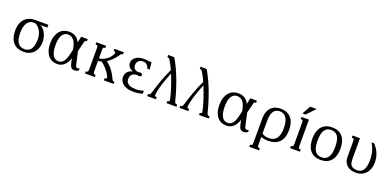

<svg xmlns="http://www.w3.org/2000/svg" viewBox="2 -1757 6097 2998"><g transform="rotate(20 3050.5 -258.5)"><path d="M400.4 -472.2Q428.2 -459 450.9 -434.3Q473.6 -409.7 489.7 -377.9Q505.9 -346.2 514.9 -309.3Q523.9 -272.5 523.9 -235.4Q523.9 -189 510.7 -144.8Q497.6 -100.6 469.7 -65.9Q441.9 -31.2 397.9 -10.3Q354 10.7 292.5 10.7Q240.2 10.7 197 -5.6Q153.8 -22 123 -55.4Q92.3 -88.9 75.4 -139.6Q58.6 -190.4 58.6 -259.3Q58.6 -308.1 68.4 -346.2Q78.1 -384.3 95 -413.1Q111.8 -441.9 134.5 -462.2Q157.2 -482.4 182.6 -494.9Q208 -507.3 235.1 -512.9Q262.2 -518.6 288.1 -518.6H515.1V-472.2ZM438 -255.9Q438 -283.7 430.9 -316.2Q423.8 -348.6 408.4 -378.7Q393.1 -408.7 369.4 -433.8Q345.7 -459 312 -472.2H283.7Q252 -472.2 226.6 -457.5Q201.2 -442.9 182.9 -415.3Q164.6 -387.7 154.8 -348.1Q145 -308.6 145 -258.8Q145 -200.2 154.3 -157.5Q163.6 -114.7 182.1 -87.2Q200.7 -59.6 228.3 -46.4Q255.9 -33.2 292.5 -33.2Q365.2 -33.2 401.6 -86.9Q438 -140.6 438 -255.9Z M852.1 10.7Q811 10.7 772.9 -3.9Q734.9 -18.6 705.6 -51Q676.3 -83.5 658.7 -134.8Q641.1 -186 641.1 -259.3Q641.1 -326.7 658 -377.4Q674.8 -428.2 704.3 -461.9Q733.9 -495.6 773.7 -512.5Q813.5 -529.3 859.9 -529.3Q921.4 -529.3 968.5 -499.8Q1015.6 -470.2 1038.6 -415.5L1061 -518.6H1169.4V-481.9H1155.8Q1145.5 -481.9 1140.4 -476.8Q1135.3 -471.7 1131.3 -456.1L1089.8 -291L1139.6 -71.3Q1143.6 -52.7 1153.1 -44.9Q1162.6 -37.1 1175.3 -37.1Q1182.6 -37.1 1190.7 -39.1Q1198.7 -41 1207.5 -44.4V-10.3Q1191.9 -0.5 1175 5.1Q1158.2 10.7 1141.1 10.7Q1119.1 10.7 1104.7 4.2Q1090.3 -2.4 1080.8 -14.2Q1071.3 -25.9 1065.7 -42Q1060.1 -58.1 1056.2 -76.7L1039.6 -151.9Q1011.7 -70.8 964.4 -30Q917 10.7 852.1 10.7ZM858.9 -481.4Q817.9 -481.4 792.5 -460.9Q767.1 -440.4 752.7 -408.2Q738.3 -376 733.2 -336.7Q728 -297.4 728 -259.3Q728 -208.5 735.8 -167.2Q743.7 -126 759.5 -96.9Q775.4 -67.9 798.8 -52.2Q822.3 -36.6 853 -36.6Q880.9 -36.6 902.6 -46.9Q924.3 -57.1 941.4 -79.3Q958.5 -101.6 971.9 -137.5Q985.4 -173.3 996.6 -224.6L1009.8 -284.7L996.6 -343.8Q990.2 -371.6 978.8 -396.5Q967.3 -421.4 950.2 -440.4Q933.1 -459.5 910.2 -470.5Q887.2 -481.4 858.9 -481.4Z M1746.6 -63.5Q1750.5 -53.7 1754.6 -48.3Q1758.8 -43 1762.5 -40.3Q1766.1 -37.6 1769.5 -37.1Q1772.9 -36.6 1775.9 -36.6H1789.1V0H1626.5V-36.6H1635.7Q1658.2 -36.6 1658.2 -52.7Q1658.2 -64.9 1646.5 -89.4Q1634.8 -113.8 1613.3 -143.3Q1591.8 -172.9 1561.3 -204.6Q1530.8 -236.3 1493.7 -263.2Q1479 -258.8 1464.6 -256.3Q1450.2 -253.9 1436.5 -253.9V-85Q1436.5 -69.8 1438 -60.5Q1439.5 -51.3 1442.9 -45.9Q1446.3 -40.5 1450.9 -38.6Q1455.6 -36.6 1462.4 -36.6H1475.6V0H1313V-36.6H1326.7Q1333 -36.6 1337.9 -38.6Q1342.8 -40.5 1346.2 -45.9Q1349.6 -51.3 1351.1 -60.5Q1352.5 -69.8 1352.5 -85V-433.6Q1352.5 -448.7 1351.1 -458Q1349.6 -467.3 1346.2 -472.7Q1342.8 -478 1337.9 -480Q1333 -481.9 1326.7 -481.9H1313V-518.6H1475.6V-481.9H1462.4Q1455.6 -481.9 1450.9 -480Q1446.3 -478 1442.9 -472.7Q1439.5 -467.3 1438 -458Q1436.5 -448.7 1436.5 -433.6V-297.9Q1465.3 -297.9 1495.8 -309.6Q1526.4 -321.3 1554 -340.8Q1581.5 -360.4 1604 -386Q1626.5 -411.6 1639.2 -439.5Q1645 -452.6 1645 -462.4Q1645 -472.2 1640.4 -477.1Q1635.7 -481.9 1628.4 -481.9H1613.3V-518.6H1769V-481.9H1754.9Q1749.5 -481.9 1744.9 -479.2Q1740.2 -476.6 1734.9 -470.5Q1729.5 -464.4 1722.2 -454.1Q1714.8 -443.8 1704.6 -429.2Q1691.4 -410.2 1675.8 -392.1Q1660.2 -374 1642.3 -357.4Q1624.5 -340.8 1605.2 -325.7Q1585.9 -310.5 1566.4 -298.3Q1603 -272 1632.6 -240Q1662.1 -208 1684.6 -175.8Q1707 -143.6 1722.4 -114.3Q1737.8 -85 1746.6 -63.5Z M2099.1 -486.3Q2078.1 -486.3 2060.3 -479.5Q2042.5 -472.7 2029.3 -460.7Q2016.1 -448.7 2008.8 -431.9Q2001.5 -415 2001.5 -395.5Q2001.5 -368.7 2009.8 -351.1Q2018.1 -333.5 2030.8 -323.2Q2043.5 -313 2058.6 -308.8Q2073.7 -304.7 2086.9 -304.7Q2093.8 -306.2 2101.1 -307.4Q2108.4 -308.6 2116.2 -308.6Q2124 -308.6 2131.3 -307.1Q2138.7 -305.7 2144.3 -302.5Q2149.9 -299.3 2153.3 -293.9Q2156.7 -288.6 2156.7 -280.8Q2156.7 -263.7 2145.5 -257.1Q2134.3 -250.5 2118.7 -250.5Q2110.8 -250.5 2102.8 -251.7Q2094.7 -252.9 2086.9 -255.4Q2053.7 -255.4 2032.2 -245.8Q2010.7 -236.3 1998 -221.7Q1985.4 -207 1980.5 -189.2Q1975.6 -171.4 1975.6 -155.3Q1975.6 -115.7 1992.4 -92.8Q2009.3 -69.8 2034.9 -58.3Q2060.5 -46.9 2091.3 -43.7Q2122.1 -40.5 2150.4 -40.5Q2187 -40.5 2216.3 -46.4Q2245.6 -52.2 2268.6 -60.5V-11.2Q2256.8 -6.8 2238.5 -2.9Q2220.2 1 2198.5 3.9Q2176.8 6.8 2153.1 8.8Q2129.4 10.7 2106.9 10.7Q2054.7 10.7 2013.9 -2.7Q1973.1 -16.1 1945.3 -38.3Q1917.5 -60.5 1902.8 -89.4Q1888.2 -118.2 1888.2 -148.4Q1888.2 -170.4 1894.3 -191.9Q1900.4 -213.4 1914.3 -232.2Q1928.2 -251 1950.4 -264.9Q1972.7 -278.8 2005.4 -285.6Q1987.8 -290 1971.4 -299.6Q1955.1 -309.1 1942.1 -323.2Q1929.2 -337.4 1921.6 -356Q1914.1 -374.5 1914.1 -397Q1914.1 -423.3 1926.3 -447.3Q1938.5 -471.2 1962.4 -489.5Q1986.3 -507.8 2021.7 -518.6Q2057.1 -529.3 2103 -529.3Q2124 -529.3 2140.1 -527.6Q2156.2 -525.9 2170.7 -523.9Q2185.1 -522 2199 -520.3Q2212.9 -518.6 2229.5 -518.6L2241.2 -402.3H2202.1Q2193.8 -424.3 2184.6 -440.2Q2175.3 -456.1 2163.3 -466.3Q2151.4 -476.6 2135.7 -481.4Q2120.1 -486.3 2099.1 -486.3Z M2784.7 -75.7Q2788.1 -61.5 2792.7 -53.5Q2797.4 -45.4 2802 -41.7Q2806.6 -38.1 2811 -37.4Q2815.4 -36.6 2818.4 -36.6H2831.5V0H2668.9V-36.6H2678.2Q2690.9 -36.6 2696.5 -41Q2702.1 -45.4 2702.1 -56.6Q2702.1 -64.9 2700.2 -74.7Q2694.8 -102.1 2683.3 -144.5Q2671.9 -187 2655.8 -238Q2639.6 -289.1 2619.4 -345.5Q2599.1 -401.9 2576.2 -457.5Q2560.5 -421.9 2545.2 -381.1Q2529.8 -340.3 2516.1 -300.5Q2502.4 -260.7 2491.7 -225.3Q2481 -189.9 2475.6 -165Q2466.8 -125.5 2462.6 -100.8Q2458.5 -76.2 2458.5 -62Q2458.5 -46.4 2463.1 -41.5Q2467.8 -36.6 2477.1 -36.6H2492.2V0H2346.2V-36.6H2360.4Q2365.7 -36.6 2370.4 -37.8Q2375 -39.1 2379.6 -45.7Q2384.3 -52.2 2389.9 -66.2Q2395.5 -80.1 2402.8 -105Q2431.6 -202.1 2469.2 -304.4Q2506.8 -406.7 2554.7 -507.8Q2536.6 -548.3 2517.6 -585.2Q2498.5 -622.1 2478.5 -652.8Q2467.8 -669.4 2460.7 -674.3Q2453.6 -679.2 2447.3 -679.2H2434.1V-715.8H2535.6Q2568.4 -661.1 2602.3 -591.8Q2636.2 -522.5 2668.5 -440.9Q2700.7 -359.4 2730.2 -267.3Q2759.8 -175.3 2784.7 -75.7Z M3322.8 -75.7Q3326.2 -61.5 3330.8 -53.5Q3335.4 -45.4 3340.1 -41.7Q3344.7 -38.1 3349.1 -37.4Q3353.5 -36.6 3356.4 -36.6H3369.6V0H3207V-36.6H3216.3Q3229 -36.6 3234.6 -41Q3240.2 -45.4 3240.2 -56.6Q3240.2 -64.9 3238.3 -74.7Q3232.9 -102.1 3221.4 -144.5Q3210 -187 3193.8 -238Q3177.7 -289.1 3157.5 -345.5Q3137.2 -401.9 3114.3 -457.5Q3098.6 -421.9 3083.3 -381.1Q3067.9 -340.3 3054.2 -300.5Q3040.5 -260.7 3029.8 -225.3Q3019 -189.9 3013.7 -165Q3004.9 -125.5 3000.7 -100.8Q2996.6 -76.2 2996.6 -62Q2996.6 -46.4 3001.2 -41.5Q3005.9 -36.6 3015.1 -36.6H3030.3V0H2884.3V-36.6H2898.4Q2903.8 -36.6 2908.4 -37.8Q2913.1 -39.1 2917.7 -45.7Q2922.4 -52.2 2928 -66.2Q2933.6 -80.1 2940.9 -105Q2969.7 -202.1 3007.3 -304.4Q3044.9 -406.7 3092.8 -507.8Q3074.7 -548.3 3055.7 -585.2Q3036.6 -622.1 3016.6 -652.8Q3005.9 -669.4 2998.8 -674.3Q2991.7 -679.2 2985.4 -679.2H2972.2V-715.8H3073.7Q3106.4 -661.1 3140.4 -591.8Q3174.3 -522.5 3206.5 -440.9Q3238.8 -359.4 3268.3 -267.3Q3297.9 -175.3 3322.8 -75.7Z M3663.1 10.7Q3622.1 10.7 3584 -3.9Q3545.9 -18.6 3516.6 -51Q3487.3 -83.5 3469.7 -134.8Q3452.1 -186 3452.1 -259.3Q3452.1 -326.7 3469 -377.4Q3485.8 -428.2 3515.4 -461.9Q3544.9 -495.6 3584.7 -512.5Q3624.5 -529.3 3670.9 -529.3Q3732.4 -529.3 3779.5 -499.8Q3826.7 -470.2 3849.6 -415.5L3872.1 -518.6H3980.5V-481.9H3966.8Q3956.5 -481.9 3951.4 -476.8Q3946.3 -471.7 3942.4 -456.1L3900.9 -291L3950.7 -71.3Q3954.6 -52.7 3964.1 -44.9Q3973.6 -37.1 3986.3 -37.1Q3993.7 -37.1 4001.7 -39.1Q4009.8 -41 4018.6 -44.4V-10.3Q4002.9 -0.5 3986.1 5.1Q3969.2 10.7 3952.1 10.7Q3930.2 10.7 3915.8 4.2Q3901.4 -2.4 3891.8 -14.2Q3882.3 -25.9 3876.7 -42Q3871.1 -58.1 3867.2 -76.7L3850.6 -151.9Q3822.8 -70.8 3775.4 -30Q3728 10.7 3663.1 10.7ZM3669.9 -481.4Q3628.9 -481.4 3603.5 -460.9Q3578.1 -440.4 3563.7 -408.2Q3549.3 -376 3544.2 -336.7Q3539.1 -297.4 3539.1 -259.3Q3539.1 -208.5 3546.9 -167.2Q3554.7 -126 3570.6 -96.9Q3586.4 -67.9 3609.9 -52.2Q3633.3 -36.6 3664.1 -36.6Q3691.9 -36.6 3713.6 -46.9Q3735.4 -57.1 3752.4 -79.3Q3769.5 -101.6 3783 -137.5Q3796.4 -173.3 3807.6 -224.6L3820.8 -284.7L3807.6 -343.8Q3801.3 -371.6 3789.8 -396.5Q3778.3 -421.4 3761.2 -440.4Q3744.1 -459.5 3721.2 -470.5Q3698.2 -481.4 3669.9 -481.4Z M4238.3 -66.4Q4260.3 -49.3 4289.1 -41Q4317.9 -32.7 4351.6 -32.7Q4392.1 -32.7 4424.1 -45.2Q4456.1 -57.6 4478 -84.7Q4500 -111.8 4511.5 -154.5Q4522.9 -197.3 4522.9 -258.3Q4522.9 -319.8 4512 -363Q4501 -406.2 4481.4 -433.3Q4461.9 -460.4 4435.5 -472.9Q4409.2 -485.4 4378.4 -485.4Q4352.1 -485.4 4326.9 -477.5Q4301.8 -469.7 4282 -447.5Q4262.2 -425.3 4250.2 -385.3Q4238.3 -345.2 4238.3 -280.3ZM4238.3 113.8Q4238.3 128.9 4239.7 138.2Q4241.2 147.5 4244.6 152.8Q4248 158.2 4252.7 160.2Q4257.3 162.1 4264.2 162.1H4277.3V198.7H4114.7V162.1H4128.4Q4134.8 162.1 4139.6 160.2Q4144.5 158.2 4147.9 152.8Q4151.4 147.5 4152.8 138.2Q4154.3 128.9 4154.3 113.8V-280.3Q4154.3 -351.6 4173.1 -399.4Q4191.9 -447.3 4223.1 -476.1Q4254.4 -504.9 4294.7 -517.1Q4335 -529.3 4378.4 -529.3Q4407.2 -529.3 4435.5 -523.4Q4463.9 -517.6 4489.5 -504.6Q4515.1 -491.7 4537.4 -470.9Q4559.6 -450.2 4575.7 -420.2Q4591.8 -390.1 4600.8 -349.9Q4609.9 -309.6 4609.9 -258.3Q4609.9 -205.1 4599.9 -164.3Q4589.8 -123.5 4572 -93.8Q4554.2 -64 4530.3 -43.9Q4506.3 -23.9 4478.3 -11.7Q4450.2 0.5 4419.4 5.6Q4388.7 10.7 4357.4 10.7Q4325.7 10.7 4296.1 5.6Q4266.6 0.5 4238.3 -9.3Z M4845.2 -518.6V-85Q4845.2 -69.8 4846.7 -60.5Q4848.1 -51.3 4851.6 -45.9Q4855 -40.5 4859.6 -38.6Q4864.3 -36.6 4871.1 -36.6H4884.3V0H4721.7V-36.6H4735.4Q4741.7 -36.6 4746.6 -38.6Q4751.5 -40.5 4754.9 -45.9Q4758.3 -51.3 4759.8 -60.5Q4761.2 -69.8 4761.2 -85V-433.6Q4761.2 -448.7 4759.8 -458Q4758.3 -467.3 4754.9 -472.7Q4751.5 -478 4746.6 -480Q4741.7 -481.9 4735.4 -481.9H4721.7V-518.6ZM4793.5 -715.8H4902.3L4767.6 -574.7H4716.3Z M4996.6 -259.3Q4996.6 -315.4 5009 -364.5Q5021.5 -413.6 5049.3 -450.2Q5077.1 -486.8 5121.6 -508.1Q5166 -529.3 5230 -529.3Q5293.5 -529.3 5337.9 -508.1Q5382.3 -486.8 5410.2 -450.2Q5438 -413.6 5450.7 -364.5Q5463.4 -315.4 5463.4 -259.3Q5463.4 -203.1 5450.7 -154.1Q5438 -105 5410.2 -68.4Q5382.3 -31.7 5337.9 -10.5Q5293.5 10.7 5230 10.7Q5166 10.7 5121.6 -10.5Q5077.1 -31.7 5049.3 -68.4Q5021.5 -105 5009 -154.1Q4996.6 -203.1 4996.6 -259.3ZM5083.5 -259.3Q5083.5 -212.4 5089.8 -171.1Q5096.2 -129.9 5112.5 -99.4Q5128.9 -68.8 5157.2 -51Q5185.5 -33.2 5230 -33.2Q5274.4 -33.2 5302.7 -51Q5331.1 -68.8 5347.4 -99.4Q5363.8 -129.9 5370.1 -171.1Q5376.5 -212.4 5376.5 -259.3Q5376.5 -306.2 5370.1 -347.4Q5363.8 -388.7 5347.4 -419.2Q5331.1 -449.7 5302.5 -467.5Q5273.9 -485.4 5230 -485.4Q5186 -485.4 5157.5 -467.5Q5128.9 -449.7 5112.5 -419.2Q5096.2 -388.7 5089.8 -347.4Q5083.5 -306.2 5083.5 -259.3Z M5609.9 -433.6Q5609.9 -448.7 5608.4 -458Q5606.9 -467.3 5603.5 -472.7Q5600.1 -478 5595.2 -480Q5590.3 -481.9 5584 -481.9H5570.3V-518.6H5693.8V-173.3Q5693.8 -145.5 5697.8 -120.1Q5701.7 -94.7 5714.8 -75.4Q5728 -56.2 5753.2 -44.7Q5778.3 -33.2 5820.8 -33.2Q5849.1 -33.2 5874.3 -43.7Q5899.4 -54.2 5918 -79.1Q5936.5 -104 5947.3 -145.3Q5958 -186.5 5958 -247.6Q5958 -275.4 5955.8 -305.7Q5953.6 -335.9 5946.3 -369.6Q5939 -403.3 5924.6 -440.4Q5910.2 -477.5 5885.3 -518.6H5929.2Q5962.9 -482.4 5984.6 -447Q6006.3 -411.6 6019 -376.7Q6031.7 -341.8 6036.6 -307.6Q6041.5 -273.4 6041.5 -239.7Q6041.5 -177.7 6022.9 -130.9Q6004.4 -84 5973.6 -52.5Q5942.9 -21 5903.1 -5.1Q5863.3 10.7 5820.8 10.7Q5772 10.7 5732.9 -1.7Q5693.8 -14.2 5666.5 -38.3Q5639.2 -62.5 5624.5 -97.4Q5609.9 -132.3 5609.9 -177.2Z"/></g></svg>

Font: Arian AMU Serif
Style: Regular
Weight: 400
Designer: Ruben Hakobyan (Tarumian)
Foundry: Ruben Hakobyan (Tarumian)
Version: Version 1.002